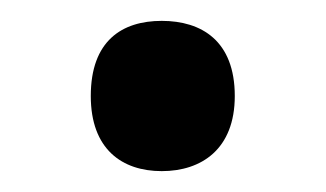

<svg xmlns="http://www.w3.org/2000/svg" viewBox="-20 -445 312 184"><path d="M67 -353C67 -302 97 -281 135 -281C173 -281 205 -302 205 -353C205 -406 173 -425 135 -425C97 -425 67 -406 67 -353Z"/></svg>

Font: Noto Sans Canadian Aboriginal Medium
Style: Regular
Weight: 500
Designer: Monotype Design Team, Typotheque's Kevin King
Foundry: Monotype Imaging Inc.
Version: Version 2.004